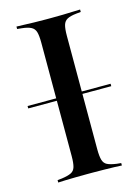

<svg xmlns="http://www.w3.org/2000/svg" viewBox="-95 -625 490 679"><g transform="rotate(-15 150.0 -285.5)"><path d="M-1.6 -280.6V-289.5H302.4V-280.6ZM140.3 -2.4Q117.7 -2.4 97.2 -2Q76.6 -1.6 60.5 -1.2Q44.4 -0.8 33.1 0V-8.9L49.2 -10.5Q71.8 -13.7 83.5 -19.4Q95.2 -25 99.2 -38.7Q103.2 -52.4 103.2 -78.2V-492.7Q103.2 -519.4 99.2 -532.7Q95.2 -546 83.5 -552Q71.8 -558.1 49.2 -560.5L33.1 -562.1V-571Q44.4 -571 60.5 -570.2Q76.6 -569.4 97.2 -569Q117.7 -568.5 140.3 -568.5H150H158.9Q182.3 -568.5 202.8 -569Q223.4 -569.4 239.5 -570.2Q255.6 -571 266.1 -571V-562.1L250 -560.5Q227.4 -558.1 216.1 -552Q204.8 -546 200.8 -532.7Q196.8 -519.4 196.8 -492.7V-78.2Q196.8 -52.4 200.8 -38.7Q204.8 -25 216.1 -19.4Q227.4 -13.7 250 -10.5L266.1 -8.9V0Q255.6 -0.8 239.5 -1.2Q223.4 -1.6 202.8 -2Q182.3 -2.4 158.9 -2.4H150Z"/></g></svg>

Font: Playfair 144pt SemiCondensed Medium
Style: Regular
Weight: 500
Width: 4
Designer: Claus Eggers Sørensen
Foundry: Claus Eggers Sørensen
Version: Version 2.203